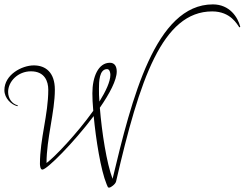

<svg xmlns="http://www.w3.org/2000/svg" viewBox="-20 -776 1115 875"><path d="M192 -33C192 -144 230 -267 230 -367C230 -446 188 -478 134 -478C80 -478 0 -436 0 -365C0 -328 32 -298 60 -292L61 -296C35 -302 17 -327 17 -357C17 -405 62 -451 121 -451C184 -451 200 -405 200 -367C200 -253 162 -144 162 -29C162 -25 163 -3 173 -3C194 -3 315 -125 407 -247C417 -141 439 -1 466 64C472 78 471 79 478 79C484 79 506 64 509 51C616 -414 720 -724 947 -724C1032 -724 1061 -664 1071 -651L1075 -654C1064 -697 1027 -756 950 -756C688 -756 580 -325 493 39C466 -32 444 -173 435 -285C480 -350 512 -411 512 -450C512 -474 502 -490 481 -490C428 -490 401 -426 401 -351C401 -331 402 -303 405 -271C331 -167 228 -59 192 -33ZM431 -372C431 -403 432 -461 468 -461C480 -461 483 -444 483 -435C483 -404 462 -360 433 -313C431 -334 431 -354 431 -372Z"/></svg>

Font: Stalemate
Style: Regular
Weight: 400
Designer: Astigmatic (AOETI)
Foundry: Astigmatic (AOETI)
Version: Version 001.000